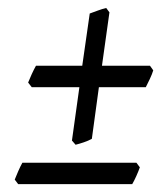

<svg xmlns="http://www.w3.org/2000/svg" viewBox="-20 -533 421 490"><path d="M336.9 -106Q333.5 -96.2 327.9 -83.7Q322.3 -71.3 317.4 -63H26.4L17.6 -74.7Q21.5 -84.5 26.6 -96.2Q31.7 -107.9 37.1 -117.7H328.1L336.9 -106ZM214.4 -178.7Q205.6 -173.8 194.1 -169.9Q182.6 -166 172.9 -163.6L163.6 -174.3L182.6 -310.5H61L51.8 -322.3Q55.7 -332 61 -343.8Q66.4 -355.5 71.8 -365.2H189.9L209 -498.5Q217.3 -501.5 229.2 -505.9Q241.2 -510.3 251 -512.7L259.3 -501.5L240.2 -365.2H362.8L371.1 -353.5Q368.2 -343.8 362.3 -331.3Q356.4 -318.8 352.1 -310.5H232.4L214.4 -178.7Z"/></svg>

Font: GentiumAlt
Style: Italic
Weight: 400
Italic angle: -7°
Designer: J. Victor Gaultney
Version: Version 1.02; 2005; OFL release